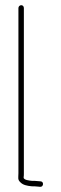

<svg xmlns="http://www.w3.org/2000/svg" viewBox="-20 -692 236 740"><path d="M51 -661V-24C51 -7 47 0 59 11C69 21 83 24 102 26C109 26 117 26 124 27L135 28C148 29 150 8 137 7L125 6C118 5 110 5 103 5C93 4 71 2 71 -8C72 -13 72 -19 72 -24V-661C72 -667 68 -672 62 -672C56 -672 51 -667 51 -661Z"/></svg>

Font: Electronic
Style: Thn
Weight: 100
Version: Version 1.011